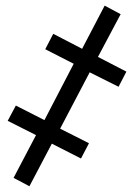

<svg xmlns="http://www.w3.org/2000/svg" viewBox="-20 -649 466 669"><path d="M82.5 0 27.3 -29.3 105.5 -178.2 6.8 -228 35.2 -281.2 134.8 -230.5 236.8 -426.8 137.7 -477.5 165.5 -531.2 266.1 -479 344.7 -629.4 400.4 -599.6 321.3 -450.7 420.4 -399.4 393.1 -346.7 292.5 -397 189.5 -200.7 290 -149.9 262.2 -96.7 160.6 -148.4Z"/></svg>

Font: Open Sans Condensed
Style: Italic
Weight: 400
Width: 3
Italic angle: -12°
Designer: Monotype Design Team
Foundry: Monotype Imaging Inc.
Version: Version 3.000